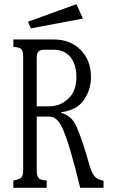

<svg xmlns="http://www.w3.org/2000/svg" viewBox="-20 -899 540 919"><path d="M345.7 -878.9 377 -810.1 127.9 -763.2 113.8 -794.9ZM43.9 -710H238.8Q315.9 -710 365.7 -660.2Q415.5 -609.9 415.5 -529.8Q415.5 -463.9 375 -412.1Q341.8 -371.1 272.9 -361.8V-358.9Q322.3 -345.7 344.7 -296.4Q372.6 -235.4 408.2 -108.9Q418.5 -72.8 432.1 -55.7Q444.3 -39.6 475.6 -34.2V0H363.8Q312.5 -213.9 276.9 -290Q252.9 -340.8 214.8 -340.8H155.8V-84Q155.8 -55.7 166.5 -44.9Q175.8 -36.6 203.6 -35.2V0H43.9V-35.2Q72.3 -39.6 82 -48.8Q90.8 -58.1 90.8 -84V-626Q90.8 -656.2 81.1 -664.6Q71.3 -672.9 43.9 -674.8ZM155.8 -390.1H213.9Q275.4 -390.1 314.9 -435.1Q345.7 -470.2 345.7 -529.8Q345.7 -590.3 316.9 -626Q289.1 -661.1 233.9 -661.1H194.8Q172.4 -661.1 163.6 -651.9Q155.8 -643.6 155.8 -619.1Z"/></svg>

Font: BIZ UDMincho
Style: Regular
Weight: 400
Monospace: yes
Designer: TypeBank Co., Ltd.
Foundry: Morisawa Inc.
Version: Version 1.06